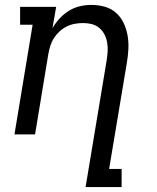

<svg xmlns="http://www.w3.org/2000/svg" viewBox="-20 -548 640 783"><path d="M329 215 415 -302Q418 -321 419 -339Q420 -357 417 -374.5Q414 -392 406 -407.5Q398 -423 385 -434Q372 -445 355 -449.5Q338 -454 319 -454Q303 -454 285.5 -451Q268 -448 252 -440Q236 -432 222.5 -419.5Q209 -407 199.5 -392Q190 -377 185 -360.5Q180 -344 177 -327L123 0H39L113 -447H62V-520H209L194 -433Q206 -454 223 -472.5Q240 -491 261 -504Q282 -517 305.5 -522.5Q329 -528 352 -528Q381 -528 407.5 -520.5Q434 -513 453.5 -495.5Q473 -478 484.5 -453.5Q496 -429 500.5 -402Q505 -375 503.5 -347Q502 -319 497 -290L425 141H476V215Z"/></svg>

Font: Iosevka HT Extended
Style: Italic
Weight: 400
Width: 7
Italic angle: -9°
Monospace: yes
Designer: Belleve Invis
Foundry: Belleve Invis
Version: Version 32.3.0; ttfautohint (v1.8.4)